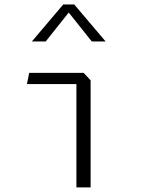

<svg xmlns="http://www.w3.org/2000/svg" viewBox="-20 -818 660 838"><path d="M313.5 -469 336.5 -451H97.5L107.5 -500H345L375.5 -467.5V0H313.5ZM256 -798.5H304L441 -637H380.5L266 -781H294L179.5 -637H119Z"/></svg>

Font: Monaspace Krypton Var ExLight
Style: Regular
Weight: 200
Designer: Riley Cran and the Lettermatic Team
Version: Version 1.200 (Monaspace Krypton Var)